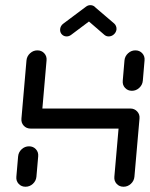

<svg xmlns="http://www.w3.org/2000/svg" viewBox="-20 -710 570 730"><path d="M77 0Q61.1 0 50.9 -11.1Q40.7 -22.2 42.2 -38.1L48.9 -115.6Q50.4 -131.5 62.4 -142.6Q74.4 -153.7 90.4 -153.7Q106.3 -153.7 116.5 -142.6Q126.7 -131.5 125.2 -115.6L118.5 -38.1Q117 -22.2 105 -11.1Q93 0 77 0ZM122.2 -518.5Q138.1 -518.5 148.3 -507.4Q158.5 -496.3 157 -480.4L137.8 -259.3Q136.3 -243.3 124.3 -232.2Q112.2 -221.1 96.3 -221.1Q80.4 -221.1 70.2 -232.2Q60 -243.3 61.5 -259.3L80.7 -480.4Q82.2 -496.3 94.3 -507.4Q106.3 -518.5 122.2 -518.5ZM468.9 -221.1H96.3L103 -297.4H475.6ZM475.6 -297.4Q491.1 -297.4 501.5 -286.3Q511.9 -275.2 510.4 -259.3L491.1 -38.1Q489.6 -22.2 477.6 -11.1Q465.6 0 449.6 0Q433.7 0 423.5 -11.1Q413.3 -22.2 414.8 -38.1L434.1 -259.3Q435.6 -275.2 447.6 -286.3Q459.6 -297.4 475.6 -297.4ZM481.5 -364.8Q465.6 -364.8 455.4 -375.9Q445.2 -387 446.7 -403L453.3 -480.4Q454.8 -496.3 466.9 -507.4Q478.9 -518.5 494.8 -518.5Q510.7 -518.5 520.9 -507.4Q531.1 -496.3 529.6 -480.4L523 -403Q521.5 -387 509.4 -375.9Q497.4 -364.8 481.5 -364.8ZM323.3 -690.4Q334.1 -690.4 341.3 -683.3Q348.5 -676.3 348.5 -665.6Q348.5 -658.1 345.2 -651.9Q341.9 -645.6 335.9 -641.5L250.4 -577.4Q242.6 -571.5 233.3 -571.5Q223 -571.5 215.7 -578.7Q208.5 -585.9 208.5 -596.7Q208.5 -604.1 211.9 -610.2Q215.2 -616.3 221.1 -620.4L306.7 -684.4Q314.4 -690.4 323.3 -690.4ZM339.6 -684.4 414.4 -620.4Q418.5 -616.7 420.9 -611.1Q423.3 -605.6 423 -598.9Q421.9 -587.4 413.1 -579.4Q404.4 -571.5 393 -571.5Q384.1 -571.5 377 -577.4L303.3 -641.1Z"/></svg>

Font: 26F Galaxy Sans
Style: Bold Italic
Weight: 700
Italic angle: -5°
Designer: C₂₉H₂₅N₃O₅
Version: Version 1.200